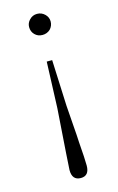

<svg xmlns="http://www.w3.org/2000/svg" viewBox="-117 -579 523 853"><g transform="rotate(-15 144.0 -152.5)"><path d="M181 -515Q195 -501 195 -482Q195 -462 181 -447Q166 -433 145 -433Q124 -433 110 -447Q96 -461 96 -482Q96 -501 110 -515Q124 -530 145 -530Q166 -530 181 -515ZM105 178Q105 166 124 -102L132 -314H157L166 -102Q169 -58 173 -6Q174 9 176 35L177 53L178 71Q184 147 184 178Q184 225 145 225Q105 225 105 178Z"/></g></svg>

Font: Source Han Serif SC ExtraLight
Style: Regular
Weight: 250
Designer: Ryoko NISHIZUKA  (kana & ideographs); Frank Grießhammer (Latin, Greek & Cyrillic); Wenlong ZHANG  (bopomofo); Sandoll Co
Foundry: Adobe Systems Incorporated
Version: Version 1.001 October 20, 2017